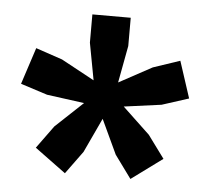

<svg xmlns="http://www.w3.org/2000/svg" viewBox="-39 -850 558 511"><g transform="rotate(5 239.5 -594.0)"><path d="M292.5 -571 365.5 -502 410 -441.5 327 -380.5 282.5 -441.5 239.5 -533.5 196.5 -441.5 152 -380.5 69 -441.5 113 -502 186.5 -571 86.5 -584.5 15 -607.5 47 -705.5 118 -681.5 206.5 -633.5 188 -732.5V-808H290.5V-732.5L272 -633.5L360.5 -681.5L432 -705.5L464 -607.5L392.5 -584.5Z"/></g></svg>

Font: Encode Sans Condensed
Style: Bold
Weight: 700
Width: 3
Designer: Multiple Designers
Foundry: Impallari Type
Version: Version 2.000